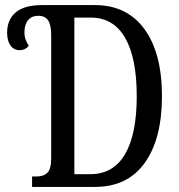

<svg xmlns="http://www.w3.org/2000/svg" viewBox="-20 -734 701 754"><path d="M106 -41H124Q152 -41 166.5 -56Q181 -71 181 -112V-597Q181 -636 169 -654Q157 -672 130 -672Q105 -672 90.5 -655Q76 -638 76 -607Q76 -591 80.5 -579Q85 -567 93 -554Q79 -537 58 -537Q34 -537 21 -555.5Q8 -574 8 -606Q8 -657 42 -685.5Q76 -714 144 -714H353Q478 -714 547 -620Q616 -526 616 -356Q616 -189 548.5 -94.5Q481 0 353 0H106ZM335 -50Q425 -50 471 -128.5Q517 -207 517 -356Q517 -507 471 -586Q425 -665 336 -665H272V-50Z"/></svg>

Font: Noto Serif Cond
Style: Regular
Weight: 400
Width: 3
Designer: Monotype Design Team
Foundry: Monotype Imaging Inc.
Version: Version 1.001